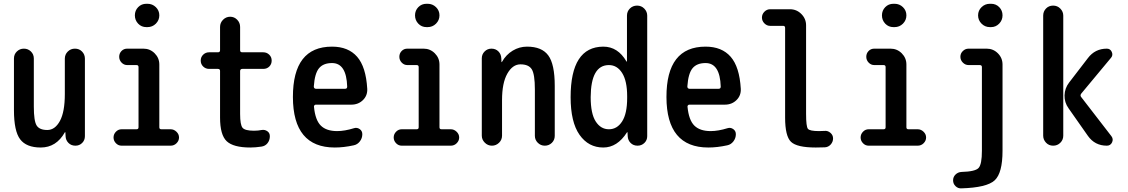

<svg xmlns="http://www.w3.org/2000/svg" viewBox="-20 -780 6040 1028"><path d="M198.2 9.8Q121.1 9.8 87.9 -34.2Q54.7 -78.1 54.7 -190.4V-466.8Q54.7 -489.3 70.3 -504.4Q85.9 -519.5 107.9 -519.5Q129.9 -519.5 145.5 -504.4Q161.1 -489.3 161.1 -466.8V-209Q161.1 -131.8 176.3 -107.9Q191.4 -84 233.4 -84Q274.4 -84 300.8 -132.3Q327.1 -180.7 327.1 -276.4V-465.8Q327.1 -488.3 342.8 -503.9Q358.4 -519.5 381.3 -519.5Q404.3 -519.5 419.4 -503.9Q434.6 -488.3 434.6 -465.8V-50.8Q434.6 -29.3 419.9 -14.6Q405.3 0 383.8 0Q361.3 0 346.7 -14.6Q332 -29.3 331.1 -50.8L330.1 -71.3Q330.1 -72.3 329.1 -72.3Q327.1 -72.3 327.1 -71.3Q281.2 9.8 198.2 9.8Z M630.9 0Q613.3 0 600.6 -13.2Q587.9 -26.4 587.9 -43.9Q587.9 -61.5 600.6 -74.7Q613.3 -87.9 630.9 -87.9H710.9Q721.7 -87.9 721.7 -98.6V-420.9Q721.7 -431.6 710.9 -431.6H661.1Q643.6 -431.6 630.9 -444.8Q618.2 -458 618.2 -476.1Q618.2 -494.1 630.4 -506.8Q642.6 -519.5 661.1 -519.5H748Q783.2 -519.5 808.1 -494.6Q833 -469.7 833 -434.6V-98.6Q833 -87.9 843.8 -87.9H893.6Q911.1 -87.9 924.8 -74.7Q938.5 -61.5 938.5 -43.9Q938.5 -26.4 925.3 -13.2Q912.1 0 893.6 0ZM763.7 -759.8H769.5Q795.9 -759.8 814.5 -741.7Q833 -723.6 833 -697.8Q833 -671.9 814.5 -653.3Q795.9 -634.8 769.5 -634.8H763.7Q737.3 -634.8 719.7 -653.3Q702.1 -671.9 702.1 -697.8Q702.1 -723.6 719.7 -741.7Q737.3 -759.8 763.7 -759.8Z M1099.6 -411.1Q1081.1 -411.1 1067.9 -423.8Q1054.7 -436.5 1054.7 -455.6Q1054.7 -474.6 1067.9 -487.3Q1081.1 -500 1099.6 -500H1146.5Q1158.2 -500 1158.2 -510.7V-635.7Q1158.2 -658.2 1174.3 -674.3Q1190.4 -690.4 1212.4 -690.4Q1234.4 -690.4 1250 -674.3Q1265.6 -658.2 1265.6 -635.7V-510.7Q1265.6 -500 1277.3 -500H1389.6Q1408.2 -500 1421.4 -487.3Q1434.6 -474.6 1434.6 -455.6Q1434.6 -436.5 1421.9 -423.8Q1409.2 -411.1 1389.6 -411.1H1277.3Q1266.6 -411.1 1265.6 -400.4V-169.9Q1265.6 -111.3 1278.8 -95.7Q1292 -80.1 1339.8 -80.1Q1362.3 -80.1 1380.9 -84Q1397.5 -86.9 1411.1 -77.6Q1424.8 -68.4 1424.8 -50.8Q1424.8 -29.3 1412.6 -13.7Q1400.4 2 1379.9 4.9Q1347.7 9.8 1320.3 9.8Q1229.5 9.8 1193.8 -23.9Q1158.2 -57.6 1158.2 -150.4V-400.4Q1158.2 -411.1 1146.5 -411.1Z M1757.8 -442.4Q1710.9 -442.4 1688 -414.6Q1665 -386.7 1660.2 -317.4Q1660.2 -305.7 1670.9 -304.7H1828.1Q1838.9 -304.7 1838.9 -316.4Q1835 -442.4 1757.8 -442.4ZM1772.5 9.8Q1548.8 9.8 1548.3 -260.3Q1547.9 -530.3 1757.8 -530.3Q1844.7 -530.3 1892.1 -476.1Q1939.5 -421.9 1946.3 -304.7Q1948.2 -268.6 1923.3 -244.1Q1898.4 -219.7 1861.3 -219.7H1670.9Q1666 -219.7 1663.1 -215.8Q1660.2 -211.9 1661.1 -208Q1668 -136.7 1697.8 -107.4Q1727.5 -78.1 1785.2 -78.1Q1825.2 -78.1 1876 -93.8Q1891.6 -98.6 1905.8 -88.9Q1919.9 -79.1 1919.9 -61.5Q1919.9 -40 1906.7 -22.9Q1893.6 -5.9 1874 -2Q1820.3 9.8 1772.5 9.8Z M2130.9 0Q2113.3 0 2100.6 -13.2Q2087.9 -26.4 2087.9 -43.9Q2087.9 -61.5 2100.6 -74.7Q2113.3 -87.9 2130.9 -87.9H2210.9Q2221.7 -87.9 2221.7 -98.6V-420.9Q2221.7 -431.6 2210.9 -431.6H2161.1Q2143.6 -431.6 2130.9 -444.8Q2118.2 -458 2118.2 -476.1Q2118.2 -494.1 2130.4 -506.8Q2142.6 -519.5 2161.1 -519.5H2248Q2283.2 -519.5 2308.1 -494.6Q2333 -469.7 2333 -434.6V-98.6Q2333 -87.9 2343.8 -87.9H2393.6Q2411.1 -87.9 2424.8 -74.7Q2438.5 -61.5 2438.5 -43.9Q2438.5 -26.4 2425.3 -13.2Q2412.1 0 2393.6 0ZM2263.7 -759.8H2269.5Q2295.9 -759.8 2314.5 -741.7Q2333 -723.6 2333 -697.8Q2333 -671.9 2314.5 -653.3Q2295.9 -634.8 2269.5 -634.8H2263.7Q2237.3 -634.8 2219.7 -653.3Q2202.1 -671.9 2202.1 -697.8Q2202.1 -723.6 2219.7 -741.7Q2237.3 -759.8 2263.7 -759.8Z M2559.6 -53.7V-467.8Q2559.6 -489.3 2574.7 -504.4Q2589.8 -519.5 2611.3 -519.5Q2633.8 -519.5 2648.4 -504.9Q2663.1 -490.2 2664.1 -467.8L2665 -448.2Q2665 -447.3 2666 -447.3Q2668 -447.3 2668 -449.2Q2689.5 -487.3 2725.1 -508.8Q2760.7 -530.3 2801.8 -530.3Q2880.9 -530.3 2915.5 -483.4Q2950.2 -436.5 2950.2 -320.3V-52.7Q2950.2 -30.3 2934.6 -15.1Q2918.9 0 2897 0Q2875 0 2859.4 -15.6Q2843.8 -31.2 2843.8 -52.7V-300.8Q2843.8 -382.8 2827.1 -409.2Q2810.5 -435.5 2766.6 -435.5Q2724.6 -435.5 2696.3 -385.7Q2668 -335.9 2668 -244.1V-53.7Q2668 -31.2 2651.9 -15.6Q2635.7 0 2613.8 0Q2591.8 0 2575.7 -16.1Q2559.6 -32.2 2559.6 -53.7Z M3240.2 -431.6Q3143.6 -431.6 3142.6 -259.8Q3142.6 -171.9 3169.4 -129.9Q3196.3 -87.9 3240.2 -87.9Q3284.2 -87.9 3311 -129.9Q3337.9 -171.9 3337.9 -254.9V-264.6Q3337.9 -346.7 3311 -389.2Q3284.2 -431.6 3240.2 -431.6ZM3210 9.8Q3130.9 9.8 3083 -58.1Q3035.2 -126 3035.2 -259.8Q3035.2 -529.3 3210 -530.3Q3288.1 -530.3 3334 -451.2Q3334 -450.2 3335.9 -450.2Q3336.9 -450.2 3336.9 -451.2V-696.3Q3336.9 -718.8 3352.5 -734.4Q3368.2 -750 3391.1 -750Q3414.1 -750 3429.7 -733.9Q3445.3 -717.8 3445.3 -696.3V-50.8Q3445.3 -29.3 3430.2 -14.6Q3415 0 3393.6 0Q3371.1 0 3356.4 -14.6Q3341.8 -29.3 3340.8 -50.8L3339.8 -71.3Q3339.8 -72.3 3338.9 -72.3Q3336.9 -72.3 3336.9 -71.3Q3285.2 9.8 3210 9.8Z M3757.8 -442.4Q3710.9 -442.4 3688 -414.6Q3665 -386.7 3660.2 -317.4Q3660.2 -305.7 3670.9 -304.7H3828.1Q3838.9 -304.7 3838.9 -316.4Q3835 -442.4 3757.8 -442.4ZM3772.5 9.8Q3548.8 9.8 3548.3 -260.3Q3547.9 -530.3 3757.8 -530.3Q3844.7 -530.3 3892.1 -476.1Q3939.5 -421.9 3946.3 -304.7Q3948.2 -268.6 3923.3 -244.1Q3898.4 -219.7 3861.3 -219.7H3670.9Q3666 -219.7 3663.1 -215.8Q3660.2 -211.9 3661.1 -208Q3668 -136.7 3697.8 -107.4Q3727.5 -78.1 3785.2 -78.1Q3825.2 -78.1 3876 -93.8Q3891.6 -98.6 3905.8 -88.9Q3919.9 -79.1 3919.9 -61.5Q3919.9 -40 3906.7 -22.9Q3893.6 -5.9 3874 -2Q3820.3 9.8 3772.5 9.8Z M4103.5 -641.6Q4085.9 -641.6 4072.8 -654.8Q4059.6 -668 4059.6 -686Q4059.6 -704.1 4072.8 -717.3Q4085.9 -730.5 4103.5 -730.5H4210Q4245.1 -730.5 4270.5 -705.1Q4295.9 -679.7 4295.9 -644.5V-169.9Q4295.9 -102.5 4305.7 -90.3Q4315.4 -78.1 4365.2 -78.1Q4383.8 -78.1 4394.5 -79.1Q4412.1 -81.1 4426.3 -68.8Q4440.4 -56.6 4440.4 -39.1Q4440.4 -20.5 4427.7 -6.3Q4415 7.8 4396.5 8.8Q4381.8 9.8 4347.7 9.8Q4247.1 9.8 4215.3 -20.5Q4183.6 -50.8 4183.6 -150.4V-630.9Q4183.6 -641.6 4172.9 -641.6Z M4630.9 0Q4613.3 0 4600.6 -13.2Q4587.9 -26.4 4587.9 -43.9Q4587.9 -61.5 4600.6 -74.7Q4613.3 -87.9 4630.9 -87.9H4710.9Q4721.7 -87.9 4721.7 -98.6V-420.9Q4721.7 -431.6 4710.9 -431.6H4661.1Q4643.6 -431.6 4630.9 -444.8Q4618.2 -458 4618.2 -476.1Q4618.2 -494.1 4630.4 -506.8Q4642.6 -519.5 4661.1 -519.5H4748Q4783.2 -519.5 4808.1 -494.6Q4833 -469.7 4833 -434.6V-98.6Q4833 -87.9 4843.8 -87.9H4893.6Q4911.1 -87.9 4924.8 -74.7Q4938.5 -61.5 4938.5 -43.9Q4938.5 -26.4 4925.3 -13.2Q4912.1 0 4893.6 0ZM4763.7 -759.8H4769.5Q4795.9 -759.8 4814.5 -741.7Q4833 -723.6 4833 -697.8Q4833 -671.9 4814.5 -653.3Q4795.9 -634.8 4769.5 -634.8H4763.7Q4737.3 -634.8 4719.7 -653.3Q4702.1 -671.9 4702.1 -697.8Q4702.1 -723.6 4719.7 -741.7Q4737.3 -759.8 4763.7 -759.8Z M5127 228.5Q5109.4 229.5 5096.2 216.8Q5083 204.1 5083 185.5Q5083 167 5096.2 154.3Q5109.4 141.6 5127.9 140.6Q5202.1 138.7 5219.7 119.1Q5237.3 99.6 5237.3 27.3V-420.9Q5237.3 -431.6 5225.6 -431.6H5166Q5148.4 -431.6 5135.3 -444.8Q5122.1 -458 5122.1 -476.1Q5122.1 -494.1 5135.3 -506.8Q5148.4 -519.5 5166 -519.5H5262.7Q5297.9 -519.5 5322.8 -494.6Q5347.7 -469.7 5347.7 -434.6V27.3Q5347.7 146.5 5305.7 185.5Q5263.7 224.6 5127 228.5ZM5286.1 -759.8Q5312.5 -759.8 5330.1 -741.7Q5347.7 -723.6 5347.7 -697.8Q5347.7 -671.9 5329.6 -653.3Q5311.5 -634.8 5286.1 -634.8H5280.3Q5253.9 -634.8 5235.4 -653.3Q5216.8 -671.9 5216.8 -697.8Q5216.8 -723.6 5235.4 -741.7Q5253.9 -759.8 5280.3 -759.8Z M5928.7 -470.7 5769.5 -279.3Q5761.7 -269.5 5768.6 -260.7L5930.7 -50.8Q5942.4 -35.2 5934.1 -17.6Q5925.8 0 5906.2 0Q5841.8 0 5804.7 -52.7L5701.2 -200.2Q5678.7 -231.4 5679.7 -269.5Q5680.7 -307.6 5704.1 -337.9L5804.7 -468.8Q5842.8 -519.5 5906.2 -519.5Q5924.8 -519.5 5932.6 -502Q5940.4 -484.4 5928.7 -470.7ZM5565.4 -53.7V-696.3Q5565.4 -718.8 5580.6 -734.4Q5595.7 -750 5618.7 -750Q5641.6 -750 5657.2 -733.9Q5672.9 -717.8 5672.9 -696.3V-53.7Q5672.9 -31.2 5657.2 -15.6Q5641.6 0 5618.7 0Q5595.7 0 5580.6 -16.1Q5565.4 -32.2 5565.4 -53.7Z"/></svg>

Font: Rounded-X Mgen+ 1m medium
Style: Regular
Weight: 500
Designer: [Source Han Sans]
Ryoko NISHIZUKA  (kana & ideographs); Paul D. Hunt (Latin, Greek & Cyrillic); Wenlong ZHANG  (bopomofo
Version: Version 1.059.20150602